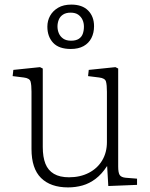

<svg xmlns="http://www.w3.org/2000/svg" viewBox="-20 -801 651 835"><path d="M276 14Q200 14 158.5 -27Q117 -68 117 -153V-402Q117 -431 113 -446Q109 -461 83 -464L35 -470L38 -497L154 -509L166 -503V-162Q166 -118 177.5 -89Q189 -60 214.5 -45Q240 -30 280 -30Q329 -30 366.5 -49.5Q404 -69 424.5 -103.5Q445 -138 445 -183V-402Q445 -431 441 -446Q437 -461 411 -464L363 -470L366 -497L482 -509L494 -503V-77Q494 -50 500.5 -40Q507 -30 526 -28L576 -24V3L451 8L446 -78H445Q423 -44 396 -23.5Q369 -3 339 5.5Q309 14 276 14ZM288 -588Q236 -588 211 -615Q186 -642 186 -685Q186 -711 198 -732.5Q210 -754 233 -767.5Q256 -781 290 -781Q338 -781 363.5 -755Q389 -729 389 -687Q389 -658 377.5 -635.5Q366 -613 343.5 -600.5Q321 -588 288 -588ZM289 -624Q310 -624 322.5 -632Q335 -640 340 -654Q345 -668 345 -685Q345 -701 339 -714.5Q333 -728 320.5 -737Q308 -746 287 -746Q267 -746 254 -737.5Q241 -729 235.5 -715Q230 -701 230 -686Q230 -670 236 -656Q242 -642 255 -633Q268 -624 289 -624Z"/></svg>

Font: Literata ExtraLight
Style: Regular
Weight: 250
Designer: Latin by Veronika Burian and Jose Scaglione. Greek by Irene Vlachou. Cyrillic by Vera Evstafieva.
Foundry: TypeTogether
Version: Version 3.103;gftools[0.9.29]